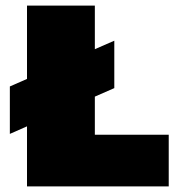

<svg xmlns="http://www.w3.org/2000/svg" viewBox="-20 -664 621 684"><path d="M317.9 -184.1H581.1V0H76.2V-213.9L15.1 -187V-356L76.2 -382.8V-644H317.9V-488.8L387.2 -519V-350.1L317.9 -319.8Z"/></svg>

Font: Kanit Black
Style: Regular
Weight: 900
Designer: Katatrad Team
Foundry: CadsonDemak
Version: Version 1.000;PS 001.000;hotconv 1.0.88;makeotf.lib2.5.64775